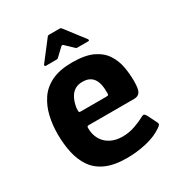

<svg xmlns="http://www.w3.org/2000/svg" viewBox="-157 -739 785 849"><g transform="rotate(-30 235.5 -314.5)"><path d="M32 -237Q32 -284 42 -327Q52 -370 75.5 -405Q99 -440 140.5 -460Q182 -480 245 -480Q311 -480 350 -461.5Q389 -443 409 -412Q429 -381 435.5 -344.5Q442 -308 442 -272Q442 -230 432.5 -216.5Q423 -203 403 -203H171Q165 -203 163.5 -200.5Q162 -198 162 -191Q162 -161 175.5 -136.5Q189 -112 215 -98Q241 -84 276 -84Q309 -84 339 -94.5Q369 -105 383 -113Q395 -120 402 -121.5Q409 -123 417 -107L438 -65Q444 -54 441 -49.5Q438 -45 428 -38Q393 -14 344 -3Q295 8 246 8Q181 8 139 -11Q97 -30 74 -64Q51 -98 41.5 -142.5Q32 -187 32 -237ZM313 -293Q313 -321 306 -341Q299 -361 283.5 -372Q268 -383 242 -383Q221 -383 206.5 -375Q192 -367 183 -354Q174 -341 169 -325.5Q164 -310 162 -296Q161 -280 162 -276.5Q163 -273 170 -273H301Q310 -273 312 -276Q314 -279 313 -293ZM138 -525Q134 -525 133 -528Q132 -531 134 -534L211 -634Q214 -637 219 -637H273Q278 -637 281 -634L358 -534Q360 -531 359.5 -528Q359 -525 354 -525H298Q293 -525 290 -529L251 -566Q246 -570 241 -566L202 -529Q199 -525 194 -525Z"/></g></svg>

Font: Glory Thin
Style: Bold
Weight: 700
Version: Version 1.011